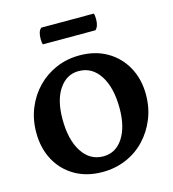

<svg xmlns="http://www.w3.org/2000/svg" viewBox="-125 -964 970 1079"><g transform="rotate(-15 360.0 -424.5)"><path d="M339 12Q248 12 179.5 -27.5Q111 -67 73 -137Q35 -207 35 -298Q35 -374 61.5 -439Q88 -504 135 -552.5Q182 -601 245 -628Q308 -655 382 -655Q472 -655 540.5 -615.5Q609 -576 647.5 -506Q686 -436 686 -346Q686 -270 659.5 -205Q633 -140 586.5 -91Q540 -42 476.5 -15Q413 12 339 12ZM366 -72Q438 -72 480.5 -136.5Q523 -201 523 -310Q523 -430 477.5 -500.5Q432 -571 354 -571Q284 -571 240.5 -507.5Q197 -444 197 -333Q197 -213 242.5 -142.5Q288 -72 366 -72ZM505 -768H199Q195 -779 195 -801Q195 -845 215 -861H521Q525 -849 525 -828Q525 -785 505 -768Z"/></g></svg>

Font: Petrona ExtraBold
Style: Regular
Weight: 800
Designer: Ringo R. Seeber
Foundry: Ringo R. Seeber
Version: Version 2.001; ttfautohint (v1.8.3)